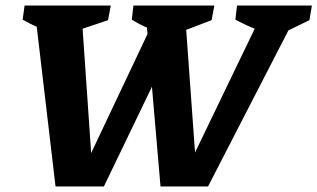

<svg xmlns="http://www.w3.org/2000/svg" viewBox="-20 -675 1149 695"><path d="M181 0 113 -578Q88 -589 62 -604L69 -655H381L371 -602L279 -571L310 -121L514 -552L512 -575Q484 -587 457 -604L463 -655H756L746 -602L654 -567L686 -123L902 -571Q867 -585 832 -604L838 -655H1109L1100 -602L1024 -565L733 0H561L530 -361L356 0Z"/></svg>

Font: Piazzolla SC
Style: Bold Italic
Weight: 700
Italic angle: -11.3°
Designer: Juan Pablo del Peral
Foundry: Huerta Tipografica
Version: Version 1.330